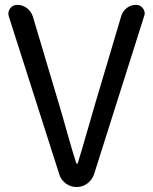

<svg xmlns="http://www.w3.org/2000/svg" viewBox="-20 -753 614 773"><path d="M218.8 -50.8 15.6 -686.5Q13.7 -692.4 13.7 -698.2Q13.7 -709 20.5 -718.8Q31.2 -733.4 49.8 -733.4Q71.3 -733.4 88.4 -720.2Q105.5 -707 112.3 -686.5L216.8 -335.9Q226.6 -304.7 249 -224.1Q271.5 -143.6 287.1 -95.7Q288.1 -93.8 290 -93.8Q292 -93.8 293 -95.7Q307.6 -142.6 330.1 -221.2Q352.5 -299.8 363.3 -335.9L467.8 -687.5Q473.6 -708 490.2 -720.7Q506.8 -733.4 528.3 -733.4Q545.9 -733.4 555.7 -718.8Q562.5 -710 562.5 -699.2Q562.5 -694.3 560.5 -688.5L358.4 -50.8Q350.6 -28.3 331.5 -14.2Q312.5 0 288.6 0Q264.6 0 245.1 -14.2Q225.6 -28.3 218.8 -50.8Z"/></svg>

Font: Gen Jyuu Gothic Regular
Style: Regular
Weight: 400
Designer: [Source Han Sans]
Ryoko NISHIZUKA  (kana & ideographs); Paul D. Hunt (Latin, Greek & Cyrillic); Wenlong ZHANG  (bopomofo
Version: Version 1.002.20150607